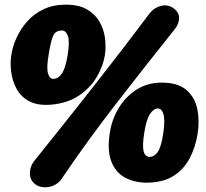

<svg xmlns="http://www.w3.org/2000/svg" viewBox="-20 -740 885 825"><path d="M130 51 129 50Q108 32 108.5 3.5Q109 -25 126 -47Q254 -206 379 -365Q504 -524 624 -684Q643 -708 673 -715Q703 -722 728 -703L729 -702Q751 -684 749.5 -660Q748 -636 732 -616Q605 -457 480.5 -296.5Q356 -136 243 31Q231 48 210.5 57Q190 66 168 64.5Q146 63 130 51ZM197 -290Q141 -286 105.5 -305Q70 -324 51.5 -358Q33 -392 28 -431Q23 -470 29 -505Q34 -540 51 -577.5Q68 -615 96.5 -647.5Q125 -680 166.5 -700Q208 -720 263 -720Q318 -720 353 -700Q388 -680 407 -647.5Q426 -615 431 -577.5Q436 -540 431 -505Q424 -458 396.5 -410.5Q369 -363 319.5 -329.5Q270 -296 197 -290ZM210 -401Q233 -403 247.5 -426.5Q262 -450 271 -505Q280 -563 271.5 -586Q263 -609 246 -609Q220 -609 209.5 -588.5Q199 -568 189 -505Q179 -447 186.5 -423.5Q194 -400 210 -401ZM607 45Q554 44 514.5 21.5Q475 -1 457.5 -48.5Q440 -96 452 -170Q461 -228 490.5 -276.5Q520 -325 567 -355Q614 -385 675 -385Q745 -385 781.5 -353Q818 -321 828 -270.5Q838 -220 829 -164Q820 -108 795 -60Q770 -12 724.5 16.5Q679 45 607 45ZM624 -66Q642 -66 657 -86Q672 -106 681 -164Q690 -223 682.5 -248.5Q675 -274 658 -274Q641 -274 625 -251Q609 -228 600 -170Q591 -115 597 -90.5Q603 -66 624 -66Z"/></svg>

Font: Winky Sans Black
Style: Italic
Weight: 900
Italic angle: -8.97852°
Designer: Simon Atzbach
Foundry: typofactur
Version: Version 1.205